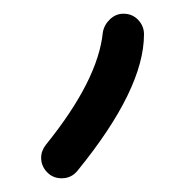

<svg xmlns="http://www.w3.org/2000/svg" viewBox="-20 -650 270 280"><path d="M160 -630Q173 -630 181.5 -621Q190 -612 190 -600Q190 -520 93 -401Q84 -390 70 -390Q57 -390 48.5 -399Q40 -408 40 -420Q40 -430 47 -439Q123 -533 130 -603Q132 -614 140.5 -622Q149 -630 160 -630Z"/></svg>

Font: Pecita
Style: Book
Weight: 400
Width: 7
Version: Version 4.3